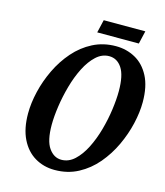

<svg xmlns="http://www.w3.org/2000/svg" viewBox="-124 -938 897 1043"><g transform="rotate(15 324.5 -416.5)"><path d="M281 11Q219 11 169.5 -18.5Q120 -48 91.5 -106Q63 -164 63 -249Q63 -307 78.5 -372.5Q94 -438 124 -500.5Q154 -563 198.5 -614Q243 -665 301.5 -695Q360 -725 431 -725Q490 -725 539.5 -698Q589 -671 619 -614Q649 -557 649 -468Q649 -412 634 -347Q619 -282 589.5 -219Q560 -156 516 -104Q472 -52 413 -20.5Q354 11 281 11ZM302 -52Q343 -52 376 -82.5Q409 -113 434 -162.5Q459 -212 475.5 -271Q492 -330 500 -388.5Q508 -447 508 -493Q508 -581 481 -622Q454 -663 409 -663Q369 -663 336 -632.5Q303 -602 278 -552.5Q253 -503 236.5 -444Q220 -385 211.5 -326.5Q203 -268 203 -222Q203 -133 231.5 -92.5Q260 -52 302 -52ZM312 -771 329 -844H563L546 -771Z"/></g></svg>

Font: Noto Serif ExtraCondensed
Style: Bold Italic
Weight: 700
Width: 2
Italic angle: -12°
Designer: Monotype Design Team
Foundry: Monotype Imaging Inc.
Version: Version 2.013; ttfautohint (v1.8.4.7-5d5b)